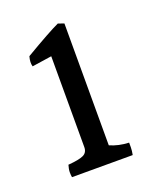

<svg xmlns="http://www.w3.org/2000/svg" viewBox="-77 -731 345 431"><g transform="rotate(-20 95.5 -515.5)"><path d="M170 -377Q170 -374 170 -366Q170 -358 168 -348H23Q22 -353 22 -360Q22 -367 25 -377Q51 -379 61.5 -384Q72 -389 72 -402V-619L25 -612Q22 -622 26 -636Q87 -672 111 -683L125 -678V-387Q145 -378 170 -377Z"/></g></svg>

Font: Halant Medium
Style: Regular
Weight: 500
Designer: Hitesh Malaviya (Devanagari), Satya Rajpurohit (Latin)
Foundry: Indian Type Foundry
Version: Version 1.101;PS 1.0;hotconv 1.0.78;makeotf.lib2.5.61930; tt